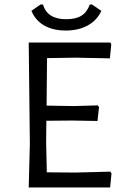

<svg xmlns="http://www.w3.org/2000/svg" viewBox="-20 -829 566 849"><path d="M473 -62 467 0H107L112 -193L107 -641H468L472 -633L466 -571L315 -574L188 -572L186 -362L306 -360L412 -363L418 -356L411 -294L299 -296L185 -295L184 -200L187 -67L314 -66L468 -70ZM428 -781Q409 -739 368 -716.5Q327 -694 271 -694Q215 -694 176 -716Q137 -738 119 -781L159 -809H170Q180 -776 205.5 -760Q231 -744 273 -744Q315 -744 340 -759.5Q365 -775 377 -809H387Z"/></svg>

Font: Alegreya Sans
Style: Regular
Weight: 400
Designer: Juan Pablo del Peral
Foundry: Huerta Tipografica
Version: Version 2.008; ttfautohint (v1.6)